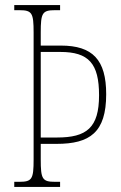

<svg xmlns="http://www.w3.org/2000/svg" viewBox="-20 -734 474 754"><path d="M36 0H216V-20H196C146 -20 140 -31 140 -108V-169H202C333 -169 397 -214 397 -364C397 -499 344 -555 219 -555H140V-606C140 -683 146 -694 196 -694H216V-714H36V-694H56C106 -694 112 -683 112 -606V-108C112 -31 106 -20 56 -20H36ZM204 -194H140V-530H217C328 -530 369 -485 369 -360C369 -232 320 -194 204 -194Z"/></svg>

Font: Noto Serif Sinhala ExtraCondensed Thin
Style: Regular
Weight: 100
Width: 2
Designer: Jelle Bosma - Monotype Design Team
Foundry: Monotype Imaging Inc.
Version: Version 2.007